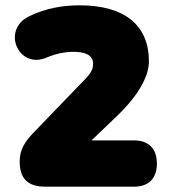

<svg xmlns="http://www.w3.org/2000/svg" viewBox="-20 -702 640 722"><path d="M150 0H484C539 0 570 -31 570 -87C570 -143 539 -174 484 -174H324L414 -260C507 -348 540 -420 540 -471C540 -607 449 -682 279 -682C216 -682 152 -671 90 -641C-16 -590 49 -441 154 -485C192 -501 223 -506 247 -507C301 -509 330 -494 330 -463C330 -430 313 -418 265 -368L106 -203C75 -171 54 -140 54 -95C54 -32 83 0 150 0Z"/></svg>

Font: SN Pro Black
Style: Regular
Weight: 900
Designer: Tobias Whetton
Foundry: Supernotes
Version: Version 1.001;Glyphs 3.2 (3249)